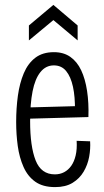

<svg xmlns="http://www.w3.org/2000/svg" viewBox="-20 -753 424 784"><path d="M205 11Q155 11 124 -11Q93 -33 76 -71.5Q59 -110 52.5 -157Q46 -204 46 -255Q46 -311 53 -362Q60 -413 77 -453.5Q94 -494 124 -517Q154 -540 200 -540Q240 -540 267.5 -520.5Q295 -501 311.5 -466Q328 -431 335.5 -382Q343 -333 341 -275L84 -268V-314L306 -320L286 -301Q287 -357 278 -398.5Q269 -440 250 -463Q231 -486 200 -486Q167 -486 145 -458.5Q123 -431 113 -380Q103 -329 103 -258Q103 -155 125.5 -98Q148 -41 204 -41Q225 -41 242 -50Q259 -59 271 -76Q283 -93 289 -118.5Q295 -144 293 -178L348 -176Q350 -145 344 -112.5Q338 -80 321.5 -52Q305 -24 276.5 -6.5Q248 11 205 11ZM98 -588V-649L198 -733L297 -649V-588L198 -671Z"/></svg>

Font: Bricolage Grotesque 24pt Condensed ExtraLight
Style: Regular
Weight: 250
Width: 3
Designer: Mathieu Triay
Foundry: Atelier Triay
Version: Version 1.001;gftools[0.9.33.dev8+g029e19f]